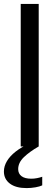

<svg xmlns="http://www.w3.org/2000/svg" viewBox="-41 -749 283 982"><path d="M65 0V-729H157V0ZM95 213Q40 213 9.5 190Q-21 167 -21 128Q-21 101 -5.5 75Q10 49 39.5 26Q69 3 111 -16H146L157 0Q110 27 81 55Q52 83 52 116Q52 139 69 152Q86 165 119 165Q134 165 149 162Q164 159 175 155V199Q163 205 140.5 209Q118 213 95 213Z"/></svg>

Font: Mona Sans Expanded
Style: Regular
Weight: 400
Width: 7
Designer: Deni Anggara
Foundry: GitHub
Version: Version 2.000